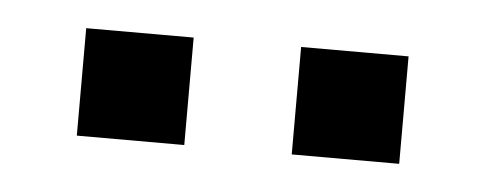

<svg xmlns="http://www.w3.org/2000/svg" viewBox="-25 -739 451 178"><g transform="rotate(5 200.0 -650.0)"><path d="M250 -600H350V-700H250ZM50 -600H150V-700H50Z"/></g></svg>

Font: LS-VG5000 Light
Style: Regular
Weight: 400
Designer: Justin Bihan, 2021
Foundry: Justin Bihan, 2021
Version: Version 1.000;Glyphs 3.1.2 (3151)